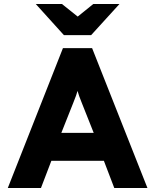

<svg xmlns="http://www.w3.org/2000/svg" viewBox="-20 -941 777 961"><path d="M436 -765H300L159 -921H290L369 -858L447 -921H578ZM552 0 500 -136H237L185 0H19L295 -700H441L718 0ZM449 -276 389 -427Q375 -461 368 -486Q364 -469 347 -427L287 -276Z"/></svg>

Font: Overpass Heavy
Style: Regular
Weight: 900
Designer: Delve Withrington, Thomas Jockin
Foundry: Delve Fonts
Version: Version 3.000;DELV;Overpass